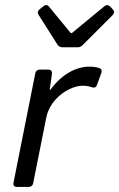

<svg xmlns="http://www.w3.org/2000/svg" viewBox="-20 -736 469 756"><path d="M304.7 -557.6 423.8 -676.8C430.7 -683.6 430.7 -692.4 423.8 -699.2L414.1 -710C407.2 -716.8 399.4 -717.8 391.6 -711.9L262.7 -605.5H258.8L172.9 -710C167 -717.8 159.2 -717.8 151.4 -711.9L135.7 -699.2C127.9 -692.4 127 -685.5 131.8 -677.7L206.1 -560.5C210 -553.7 217.8 -549.8 225.6 -549.8H285.2C293 -549.8 298.8 -551.8 304.7 -557.6ZM178.7 -382.8H175.8L184.6 -445.3C185.5 -456.1 180.7 -461.9 169.9 -461.9H136.7C127.9 -461.9 121.1 -457 119.1 -448.2L33.2 -16.6C31.2 -5.9 36.1 0 46.9 0H92.8C101.6 0 108.4 -4.9 110.4 -13.7L162.1 -272.5C176.8 -348.6 253.9 -398.4 305.7 -398.4C318.4 -398.4 331.1 -396.5 340.8 -392.6C350.6 -389.6 357.4 -390.6 361.3 -400.4L378.9 -448.2C381.8 -457 380.9 -464.8 371.1 -467.8C360.4 -471.7 346.7 -473.6 332 -473.6C279.3 -473.6 222.7 -443.4 178.7 -382.8Z"/></svg>

Font: Ed Sans Neue
Style: Italic
Weight: 400
Italic angle: -11°
Designer: Stephen Hutchings
Version: Version 1.004;PS 001.004;hotconv 1.0.88;makeotf.lib2.5.64775